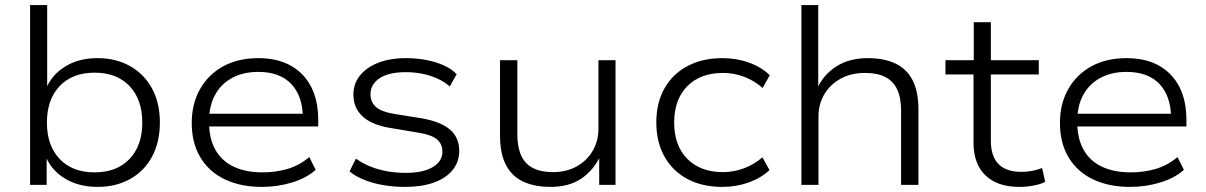

<svg xmlns="http://www.w3.org/2000/svg" viewBox="-20 -725 4730 753"><path d="M362 8Q288 8 233.5 -25.5Q179 -59 157 -117H163V0H98V-705H165V-373H159Q181 -430 234.5 -463.5Q288 -497 362 -497Q435 -497 490.5 -465.5Q546 -434 576.5 -377.5Q607 -321 607 -245Q607 -168 576.5 -111Q546 -54 490.5 -23Q435 8 362 8ZM351 -49Q438 -49 488 -101.5Q538 -154 538 -244Q538 -335 488 -387.5Q438 -440 351 -440Q264 -440 214 -387.5Q164 -335 164 -244Q164 -154 214 -101.5Q264 -49 351 -49Z M1007 8Q924 8 862 -21.5Q800 -51 766 -107.5Q732 -164 732 -243Q732 -318 764.5 -375.5Q797 -433 855.5 -465Q914 -497 993 -497Q1068 -497 1120.5 -467.5Q1173 -438 1200.5 -384Q1228 -330 1228 -255V-229H780V-279H1189L1168 -262Q1167 -349 1122 -396Q1077 -443 993 -443Q934 -443 890.5 -419.5Q847 -396 823.5 -353Q800 -310 800 -252V-244Q800 -182 824.5 -138Q849 -94 896 -71.5Q943 -49 1010 -49Q1061 -49 1107.5 -62.5Q1154 -76 1193 -109L1218 -59Q1183 -27 1126 -9.5Q1069 8 1007 8Z M1569 8Q1524 8 1483 1Q1442 -6 1407.5 -20Q1373 -34 1351 -53L1376 -103Q1402 -84 1433.5 -71.5Q1465 -59 1500 -53Q1535 -47 1571 -47Q1639 -47 1677 -69.5Q1715 -92 1715 -130Q1715 -161 1693 -179Q1671 -197 1619 -205L1506 -224Q1437 -236 1401.5 -269Q1366 -302 1366 -354Q1366 -396 1391 -428Q1416 -460 1462.5 -478.5Q1509 -497 1573 -497Q1613 -497 1650.5 -490Q1688 -483 1719.5 -469Q1751 -455 1771 -434L1744 -386Q1722 -405 1694 -417.5Q1666 -430 1635 -436Q1604 -442 1572 -442Q1504 -442 1468.5 -418Q1433 -394 1433 -356Q1433 -325 1454 -306Q1475 -287 1522 -279L1634 -261Q1708 -248 1744.5 -217Q1781 -186 1781 -133Q1781 -90 1755 -58Q1729 -26 1681.5 -9Q1634 8 1569 8Z M2139 8Q2077 8 2032.5 -12.5Q1988 -33 1964.5 -77.5Q1941 -122 1941 -194V-489H2009V-198Q2009 -148 2024 -115Q2039 -82 2070 -66Q2101 -50 2148 -50Q2202 -50 2242 -72.5Q2282 -95 2304.5 -133.5Q2327 -172 2327 -221V-489H2394V0H2330V-115H2335Q2309 -58 2260.5 -25Q2212 8 2139 8Z M2813 8Q2734 8 2676 -23Q2618 -54 2586 -111Q2554 -168 2554 -245Q2554 -322 2586 -378.5Q2618 -435 2676.5 -466Q2735 -497 2813 -497Q2869 -497 2917.5 -479.5Q2966 -462 2999 -430L2971 -380Q2938 -409 2898 -424Q2858 -439 2816 -439Q2727 -439 2675.5 -387Q2624 -335 2624 -244Q2624 -154 2675.5 -102Q2727 -50 2816 -50Q2858 -50 2898 -65Q2938 -80 2970 -108L2998 -58Q2965 -27 2916.5 -9.5Q2868 8 2813 8Z M3123 0V-705H3189V-376H3184Q3209 -432 3260 -464.5Q3311 -497 3383 -497Q3446 -497 3490.5 -476.5Q3535 -456 3558.5 -411.5Q3582 -367 3582 -295V0H3514V-291Q3514 -342 3498.5 -374.5Q3483 -407 3452 -423Q3421 -439 3373 -439Q3318 -439 3277 -416.5Q3236 -394 3213 -355.5Q3190 -317 3190 -268V0Z M3978 8Q3892 8 3845 -37Q3798 -82 3798 -166V-433H3688V-489H3799V-638H3866V-489H4054V-433H3866V-174Q3866 -112 3896 -81.5Q3926 -51 3986 -51Q4009 -51 4029 -55Q4049 -59 4067 -66L4079 -12Q4063 -3 4035 2.5Q4007 8 3978 8Z M4412 8Q4329 8 4267 -21.5Q4205 -51 4171 -107.5Q4137 -164 4137 -243Q4137 -318 4169.5 -375.5Q4202 -433 4260.5 -465Q4319 -497 4398 -497Q4473 -497 4525.5 -467.5Q4578 -438 4605.5 -384Q4633 -330 4633 -255V-229H4185V-279H4594L4573 -262Q4572 -349 4527 -396Q4482 -443 4398 -443Q4339 -443 4295.5 -419.5Q4252 -396 4228.5 -353Q4205 -310 4205 -252V-244Q4205 -182 4229.5 -138Q4254 -94 4301 -71.5Q4348 -49 4415 -49Q4466 -49 4512.5 -62.5Q4559 -76 4598 -109L4623 -59Q4588 -27 4531 -9.5Q4474 8 4412 8Z"/></svg>

Font: Nunito Sans 10pt SemiExpanded Light
Style: Regular
Weight: 300
Width: 6
Designer: Vernon Adams
Foundry: Vernon Adams
Version: Version 3.101;gftools[0.9.27]